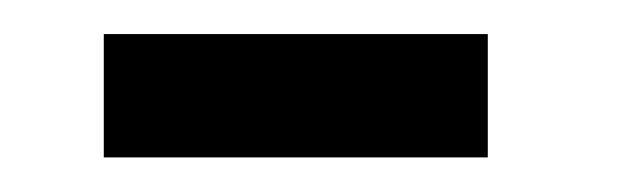

<svg xmlns="http://www.w3.org/2000/svg" viewBox="-20 -280 357 111"><path d="M40 -189V-260.3H262V-189Z"/></svg>

Font: Darker Grotesque Light
Style: Regular
Weight: 300
Designer: Gabriel Lam
Foundry: TypeRant
Version: Version 1.000;gftools[0.9.28]